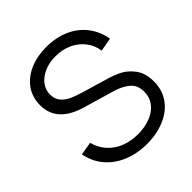

<svg xmlns="http://www.w3.org/2000/svg" viewBox="-186 -787 926 926"><g transform="rotate(-45 277.5 -323.5)"><path d="M288.1 13.7Q220.7 13.7 166.3 -9.3Q111.8 -32.2 76.4 -74.2Q41 -116.2 30.3 -173.3L97.7 -184.6Q108.4 -143.1 135.7 -112.5Q163.1 -82 202.9 -66.2Q242.7 -50.3 291 -50.3Q338.4 -50.3 376.5 -65.4Q414.6 -80.6 435.8 -108.6Q457 -136.7 457 -173.8Q457 -218.8 429.2 -242.4Q401.4 -266.1 357.9 -279.3L193.4 -327.6Q55.2 -369.1 55.2 -483.4Q55.2 -537.1 83.7 -577.4Q112.3 -617.7 162.1 -639.4Q211.9 -661.1 275.4 -661.1Q339.8 -661.1 391.8 -638.4Q443.8 -615.7 477.3 -572.8Q510.7 -529.8 521 -472.2L451.7 -459.5Q445.8 -501 420.9 -532.5Q396 -564 358.2 -581.1Q320.3 -598.1 274.9 -598.1Q232.4 -598.1 198.5 -583.5Q164.6 -568.8 145 -543.2Q125.5 -517.6 125.5 -485.8Q125.5 -455.1 142.3 -435.3Q159.2 -415.5 183.3 -404.5Q207.5 -393.6 240.2 -383.8L367.2 -346.2Q406.7 -335.4 439.7 -319.1Q472.7 -302.7 498.8 -267.8Q524.9 -232.9 524.9 -176.8Q524.9 -117.7 494.4 -75Q463.9 -32.2 409.9 -9.3Q356 13.7 288.1 13.7Z"/></g></svg>

Font: Potro Sans Bangla
Style: Regular
Weight: 400
Designer: Jayed Ahsan Saad
Foundry: Codepotro
Version: Potro Sans Bangla;Version 0.996;CodepotroFonts;